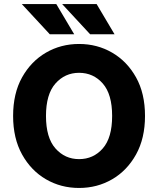

<svg xmlns="http://www.w3.org/2000/svg" viewBox="-20 -920 784 952"><path d="M45 -345Q45 -457 89.5 -536.5Q134 -616 208 -659Q282 -702 372 -702Q462 -702 536 -659Q610 -616 654.5 -536.5Q699 -457 699 -345Q699 -234 654.5 -154Q610 -74 536 -31Q462 12 372 12Q282 12 208 -31Q134 -74 89.5 -154Q45 -234 45 -345ZM208 -345Q208 -237 255 -184Q302 -131 372 -131Q443 -131 489.5 -184Q536 -237 536 -345Q536 -453 489.5 -506Q443 -559 372 -559Q302 -559 255 -506Q208 -453 208 -345ZM88 -900H259L348 -750H227ZM288 -900H459L548 -750H427Z"/></svg>

Font: Radio Canada
Style: Bold
Weight: 700
Designer: Charles Daoud, Etienne Aubert Bonn, Alexandre Saumier Demers, Jacques Le Bailly
Foundry: Radio-Canada
Version: Version 2.104; ttfautohint (v1.8.4.7-5d5b);gftools[0.9.28.de